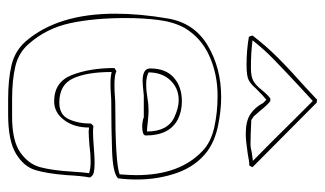

<svg xmlns="http://www.w3.org/2000/svg" viewBox="-188 -614 819 484"><g transform="rotate(90 222.0 -371.5)"><path d="M367 -586Q334 -581 317 -581Q285 -581 267.5 -592.5Q250 -604 239 -625L231 -633Q222 -626 203 -607Q192 -594 181.5 -588.5Q171 -583 144 -583Q105 -583 72 -589L69 -598Q95 -632 125 -662Q155 -692 200 -732L231 -761Q233 -760 238 -760L401 -598L397 -590Q387 -590 367 -586ZM284 -700 234 -750 195 -714Q151 -673 127 -649.5Q103 -626 81 -598Q113 -594 150 -594Q173 -594 184 -600.5Q195 -607 206 -621Q220 -638 228 -643H234Q243 -637 259 -617L273 -601L282 -595Q322 -593 342 -593Q349 -593 354 -594Q359 -595 363 -596L385 -599Q334 -649 284 -700ZM161 -243Q161 -181 177 -146Q193 -111 238 -111Q269 -111 280 -135Q291 -159 291 -191L297 -197Q302 -196 314 -196Q325 -196 351 -198Q377 -200 389 -200Q405 -200 414 -198Q423 -196 427 -188Q423 -169 421 -130Q417 -79 408 -50Q399 -21 366.5 -1.5Q334 18 268 18H230Q180 18 144 9.5Q108 1 84 -26Q14 -107 14 -252Q14 -314 26 -384Q37 -451 94 -485Q151 -519 224 -519Q259 -519 297 -511Q335 -503 361 -484Q398 -456 415 -408.5Q432 -361 432 -306Q432 -282 429 -259Q416 -246 359.5 -244Q303 -242 237 -242Q229 -242 216.5 -241Q204 -240 190 -240Q173 -240 161 -243ZM193 -250Q209 -250 220 -251Q231 -252 237 -252Q390 -252 419 -263Q421 -291 421 -305Q421 -414 361 -471Q339 -493 301 -501.5Q263 -510 221 -510Q167 -510 121 -489.5Q75 -469 50 -427Q35 -400 30 -362Q25 -324 25 -278Q25 -198 38 -138Q51 -78 91 -33Q113 -8 147.5 0Q182 8 230 8H274Q334 8 363.5 -12.5Q393 -33 401 -63Q409 -93 412 -141Q414 -173 416 -186Q405 -190 387 -190Q367 -190 346 -187Q320 -185 311 -185L301 -186Q301 -148 282 -123Q263 -98 235 -98Q186 -98 168.5 -143Q151 -188 151 -250L159 -255Q168 -250 193 -250ZM300 -320Q285 -320 275 -324H220Q193 -321 184 -321Q152 -321 152 -340Q152 -379 175 -399.5Q198 -420 235 -420Q260 -420 280 -410Q321 -389 321 -329Q321 -324 314.5 -322Q308 -320 300 -320ZM162 -336Q174 -330 191 -330Q202 -330 210.5 -331Q219 -332 225 -333Q242 -336 258 -336Q269 -336 287 -334Q303 -332 311 -332Q311 -384 275 -401Q251 -412 232 -412Q202 -412 182 -391Q162 -370 162 -336Z"/></g></svg>

Font: Londrina Outline
Style: Regular
Weight: 400
Designer: Marcelo Magalhaes
Foundry: Marcelo Magalhães
Version: Version 1.002